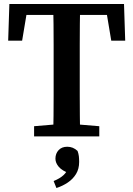

<svg xmlns="http://www.w3.org/2000/svg" viewBox="-20 -684 669 963"><path d="M151 0V-51L294 -63H333L478 -51V0ZM246 0Q248 -51 248.5 -102Q249 -153 249 -205Q249 -257 249 -309V-355Q249 -407 249 -458.5Q249 -510 248.5 -561.5Q248 -613 246 -664H382Q381 -614 380.5 -562.5Q380 -511 380 -459.5Q380 -408 380 -355V-309Q380 -258 380 -206Q380 -154 380.5 -103Q381 -52 382 0ZM21 -480 27 -664H602L608 -480H538L508 -660L564 -609H65L121 -660L91 -480ZM377 128Q377 163 361.5 188.5Q346 214 320 231.5Q294 249 263 259L249 224Q281 211 299 194Q317 177 325 153L332 187Q292 173 275 153Q258 133 258 112Q258 86 274 69Q290 52 317 52Q332 52 344.5 57Q357 62 369 73Q374 87 375.5 99.5Q377 112 377 128Z"/></svg>

Font: Source Serif 4 18pt SemiBold
Style: Regular
Weight: 600
Designer: Frank Grießhammer
Foundry: Adobe Systems Incorporated
Version: Version 4.004;hotconv 1.0.116;makeotfexe 2.5.65601